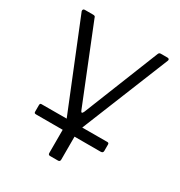

<svg xmlns="http://www.w3.org/2000/svg" viewBox="-165 -646 870 927"><g transform="rotate(30 270.0 -182.5)"><path d="M247 165Q237 165 237 154V-6L30 -517Q29 -523 31.5 -526.5Q34 -530 40 -530H86Q92 -530 95.5 -528Q99 -526 100 -520L268 -102Q275 -83 284 -103L451 -521Q453 -526 456 -528Q459 -530 464 -530H501Q507 -530 509.5 -526.5Q512 -523 510 -518L303 -6V153Q303 165 292 165ZM89 25Q83 25 80.5 23Q78 21 78 16V-21Q78 -31 86 -31L453 -32Q462 -32 462 -23V13Q462 25 448 25Z"/></g></svg>

Font: Libre Franklin Light
Style: Regular
Weight: 300
Designer: Pablo Impallari, Rodrigo Fuenzalida, Nhung Nguyen
Foundry: Impallari Type
Version: Version 3.000